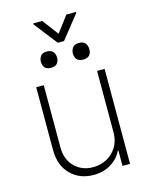

<svg xmlns="http://www.w3.org/2000/svg" viewBox="-131 -975 834 1065"><g transform="rotate(-15 286.0 -442.5)"><path d="M439.3 -193.5V-545.5H482.6V0H439.3V-88.4H435.7Q416.5 -46.5 373.8 -19.7Q331 7.1 272.7 7.1Q192.5 7.1 141.2 -44.6Q89.8 -96.2 89.8 -185.7V-545.5H133.2V-187.5Q133.2 -119.3 174.7 -77.2Q216.3 -35.2 281.6 -35.2Q324.2 -35.2 360.1 -54.5Q396 -73.9 417.6 -109.4Q439.3 -144.9 439.3 -193.5ZM217.3 -891.7 286.6 -799.7 355.8 -891.7H411.2V-886L305 -752.8H269.2L165.5 -886V-891.7ZM334.5 -671.9Q334.5 -691.8 345.3 -706.7Q356.2 -721.6 381.7 -721.6Q407.7 -721.6 418.7 -706.7Q429.7 -691.8 429 -671.9Q429.7 -653.4 418.7 -639.7Q407.7 -626.1 381.7 -626.1Q356.2 -626.1 345.3 -639.7Q334.5 -653.4 334.5 -671.9ZM151.3 -674.4Q151.3 -692.5 161.2 -707Q171.2 -721.6 197.1 -721.6Q222.7 -721.6 233.5 -707.7Q244.3 -693.9 244.3 -674.4Q244.3 -654.8 233.7 -641.5Q223 -628.2 197.1 -628.2Q172.6 -628.2 161.9 -641.2Q151.3 -654.1 151.3 -674.4Z"/></g></svg>

Font: Inter Extra Light BETA
Style: Regular
Weight: 200
Designer: Rasmus Andersson
Foundry: rsms
Version: Version 3.011;git-f93a4a705